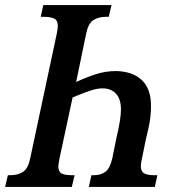

<svg xmlns="http://www.w3.org/2000/svg" viewBox="-38 -734 681 754"><path d="M-7 -46H2Q33 -46 53 -59.5Q73 -73 81 -114L185 -602Q189 -624 189 -632Q189 -654 175 -661Q161 -668 132 -668H122L132 -714H400L389 -668H379Q348 -668 328 -654.5Q308 -641 300 -600L261 -412Q302 -431 339.5 -443Q377 -455 419 -455Q484 -453 519.5 -419Q555 -385 555 -318Q555 -275 545.5 -232.5Q536 -190 534 -183L520 -114Q515 -92 515 -82Q515 -61 528 -53.5Q541 -46 566 -46H580L570 0H311L321 -46H331Q358 -46 376 -59.5Q394 -73 403 -112L419 -191Q437 -266 437 -304Q437 -345 417.5 -366Q398 -387 365 -387Q343 -387 318 -378.5Q293 -370 273 -362Q253 -354 247 -351L196 -113Q191 -86 191 -82Q191 -60 203.5 -53Q216 -46 244 -46H255L244 0H-18Z"/></svg>

Font: Noto Serif CondSemiBold
Style: Italic
Weight: 600
Width: 3
Italic angle: -12°
Designer: Monotype Design Team
Foundry: Monotype Imaging Inc.
Version: Version 1.001